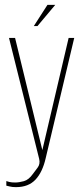

<svg xmlns="http://www.w3.org/2000/svg" viewBox="-20 -651 336 789"><path d="M46 118Q30 118 21 115.5Q12 113 6 112V93Q8 94 17.5 96.5Q27 99 42 99Q58 99 78 93.5Q98 88 115 64Q123 53 134.5 38Q146 23 141 2L17 -495H42L155 -30H153L262 -495H285L168 -2Q155 56 126 87Q97 118 46 118ZM119 -544 175 -631H207L134 -544Z"/></svg>

Font: Alumni Sans Thin Thin
Style: Regular
Weight: 250
Version: Version 1.018